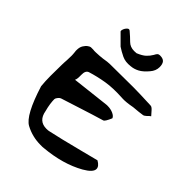

<svg xmlns="http://www.w3.org/2000/svg" viewBox="-240 -966 1122 1122"><g transform="rotate(45 321.5 -405.0)"><path d="M341 -671Q301 -666 272 -680Q243 -694 219 -710L159 -770Q152 -774 156.5 -788Q161 -802 171.5 -812Q182 -822 192 -812Q205 -801 216.5 -790.5Q228 -780 239 -769Q260 -748 293 -748Q308 -748 312 -749Q346 -763 362.5 -778.5Q379 -794 390 -813Q397 -827 402.5 -832Q408 -837 418 -837Q444 -837 454.5 -824.5Q465 -812 465 -787Q465 -756 442 -730Q416 -699 391.5 -686Q367 -673 341 -671ZM294 27Q227 27 169 -4Q111 -35 54 -218Q52 -237 51 -257.5Q50 -278 50 -300L51 -394Q51 -400 51.5 -410Q52 -420 53 -433L54 -470Q54 -475 53.5 -482.5Q53 -490 52 -500Q51 -503 51 -507Q51 -511 51 -515Q51 -538 60.5 -553.5Q70 -569 81.5 -577Q93 -585 99 -585H118Q122 -584 127 -584Q132 -584 139 -584Q152 -584 169.5 -585.5Q187 -587 195 -588Q230 -594 246 -594L384 -595Q440 -596 490.5 -594.5Q541 -593 585 -591Q593 -591 600.5 -584.5Q608 -578 618 -566L633 -549Q629 -547 624.5 -542.5Q620 -538 615 -533Q602 -521 594 -520Q582 -518 564 -516Q546 -514 521 -512Q495 -507 474 -505Q453 -503 439 -504Q359 -509 302 -499.5Q245 -490 194 -474Q172 -467 173 -431Q174 -394 167 -385L394 -411Q399 -412 403.5 -412Q408 -412 411 -412Q436 -412 456.5 -402.5Q477 -393 481 -380Q463 -338 453 -334Q418 -324 382 -312.5Q346 -301 308 -289L186 -250Q178 -247 170 -236.5Q162 -226 162 -219Q162 -203 165 -181.5Q168 -160 175 -134Q187 -64 252 -64Q259 -64 264 -64.5Q269 -65 273 -66Q311 -74 362.5 -86.5Q414 -99 480 -116L593 -145Q625 -127 625 -105Q625 -77 569 -45Q466 13 321 26Q317 27 310 27Q303 27 294 27Z"/></g></svg>

Font: Mansalva
Style: Regular
Weight: 400
Designer: Carolina Short
Foundry: Carolina Short
Version: Version 2.112; ttfautohint (v1.8.4.7-5d5b)